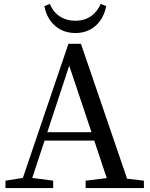

<svg xmlns="http://www.w3.org/2000/svg" viewBox="-20 -962 766 982"><path d="M495 -942C473 -891 431 -856 366 -856C300 -856 255 -891 235 -942L207 -931C218 -866 267 -793 366 -793C463 -793 512 -866 523 -931ZM222 -286 334 -626 448 -286ZM630 -48 394 -738H330L97 -52L8 -38V0H252V-38L145 -52L208 -243H462L526 -51L418 -38V0H716V-38Z"/></svg>

Font: Noto Serif CJK JP Medium
Style: Regular
Weight: 500
Designer: Ryoko NISHIZUKA 西塚涼子 (kana & ideographs); Frank Grießhammer (Latin, Greek & Cyrillic); Wenlong ZHANG 张文龙 (bopomofo); San
Foundry: Adobe Systems Incorporated
Version: Version 1.000;PS 1;hotconv 16.6.53;makeotf.lib2.5.65590